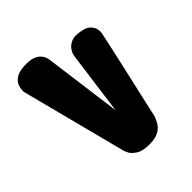

<svg xmlns="http://www.w3.org/2000/svg" viewBox="-171 -680 777 777"><g transform="rotate(-45 218.0 -291.5)"><path d="M23 -510Q23 -510 23 -520Q23 -530 28 -544Q33 -558 49 -569.5Q65 -581 97 -583Q129 -585 147.5 -578Q166 -571 174.5 -560.5Q183 -550 185.5 -541.5Q188 -533 188 -533L233 -195L269 -463Q269 -463 271 -473.5Q273 -484 281.5 -496.5Q290 -509 307 -517.5Q324 -526 354 -521Q384 -517 397 -504.5Q410 -492 413 -478.5Q416 -465 414 -455Q412 -445 412 -445Q412 -445 406 -417.5Q400 -390 390.5 -347Q381 -304 370 -255.5Q359 -207 349 -163.5Q339 -120 333 -92Q327 -64 326 -63Q325 -62 321.5 -52.5Q318 -43 309 -30.5Q300 -18 281.5 -9Q263 0 233 0Q193 0 173 -13.5Q153 -27 147 -40Q141 -53 141 -53Z"/></g></svg>

Font: Nerko One
Style: Regular
Weight: 400
Designer: Nermin Kahrimanovic
Foundry: Nermin Kahrimanovic
Version: Version 1.101